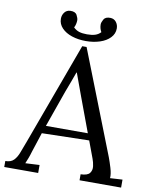

<svg xmlns="http://www.w3.org/2000/svg" viewBox="-102 -969 836 1042"><g transform="rotate(10 316.0 -448.5)"><path d="M-6 0V-33Q24 -33 40 -49Q56 -65 66.5 -93Q77 -121 91 -158L297 -719H321L544 -150Q552 -129 562 -96Q572 -63 570 -40Q587 -41 604 -42Q621 -43 638 -44V0H409V-33Q447 -34 459 -50Q471 -66 468 -88Q465 -110 458 -128L423 -222L163 -216L128 -109Q121 -85 115.5 -71Q110 -57 103 -40Q123 -41 142.5 -42Q162 -43 181 -44V0ZM178 -259H409L338 -450Q327 -481 315.5 -511.5Q304 -542 293 -573H291Q281 -545 270.5 -517Q260 -489 249 -460ZM200 -897Q228 -898 237 -881Q246 -864 246 -853Q246 -843 243.5 -832Q241 -821 236 -812Q250 -798 267.5 -792.5Q285 -787 311 -787Q337 -787 355 -792.5Q373 -798 386 -812Q375 -831 375 -853Q375 -864 384.5 -881Q394 -898 422 -897Q442 -896 453.5 -881Q465 -866 465 -846Q465 -817 444 -795Q423 -773 388 -761.5Q353 -750 311 -750Q269 -750 234 -761.5Q199 -773 178 -795Q157 -817 157 -846Q157 -866 168.5 -881Q180 -896 200 -897Z"/></g></svg>

Font: Lora
Style: Regular
Weight: 400
Designer: Olga Karpushina, Alexei Vanyashin (Cyrillic)
Foundry: Cyreal
Version: Version 3.005; ttfautohint (v1.8.4.7-5d5b)